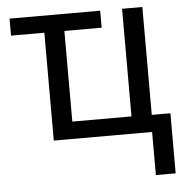

<svg xmlns="http://www.w3.org/2000/svg" viewBox="-52 -586 790 821"><g transform="rotate(-5 343.0 -175.5)"><path d="M584 185H669V-73H589V-536H502V-74H248V-463H408V-536H19V-463H162V0H584Z"/></g></svg>

Font: Noto Sans Thai
Style: Regular
Weight: 400
Designer: Monotype Design Team
Foundry: Monotype Imaging Inc.
Version: Version 1.901